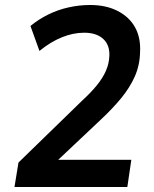

<svg xmlns="http://www.w3.org/2000/svg" viewBox="-20 -749 616 769"><path d="M38 0 54 -98 308 -345Q344 -378 368 -407.5Q392 -437 404.5 -466Q417 -495 418 -525Q420 -569 393 -593.5Q366 -618 317 -618Q273 -618 227.5 -599.5Q182 -581 138 -545L102 -645Q135 -672 173.5 -691Q212 -710 255 -719.5Q298 -729 341 -729Q405 -729 451.5 -705Q498 -681 521 -639.5Q544 -598 541 -541Q540 -488 520 -443Q500 -398 465.5 -356Q431 -314 385 -271L192 -89L191 -109H506L490 0Z"/></svg>

Font: Nunitoga
Style: Bold Italic
Weight: 700
Italic angle: -9°
Designer: Vernon Adams
Foundry: Vernon Adams
Version: Version 1.0